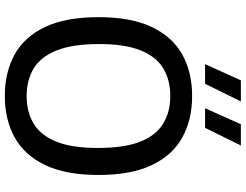

<svg xmlns="http://www.w3.org/2000/svg" viewBox="-129 -858 996 778"><g transform="rotate(90 369.0 -469.0)"><path d="M369 9.5Q273 9.5 201 -30.2Q129 -70 89.2 -154Q49.5 -238 49.5 -370Q49.5 -502 89.5 -586Q129.5 -670 201.2 -709.8Q273 -749.5 369 -749.5Q465.5 -749.5 537.5 -709.5Q609.5 -669.5 649.2 -585.8Q689 -502 689 -370Q689 -238 649 -154.2Q609 -70.5 537 -30.5Q465 9.5 369 9.5ZM369 -79Q433.5 -79 480.8 -107.2Q528 -135.5 553.8 -198.8Q579.5 -262 579.5 -367Q579.5 -475.5 553.8 -539.8Q528 -604 480.5 -632.5Q433 -661 369 -661Q305 -661 257.8 -633Q210.5 -605 184.5 -541.8Q158.5 -478.5 158.5 -373Q158.5 -264.5 184.5 -200Q210.5 -135.5 257.8 -107.2Q305 -79 369 -79ZM418.5 -802 483.5 -947H569.5L498 -802ZM240 -802 305.5 -947H391L319.5 -802Z"/></g></svg>

Font: Encode Sans Md
Style: Regular
Weight: 500
Designer: Multiple Designers
Foundry: Impallari Type
Version: Version 3.002; ttfautohint (v1.8.3) -l 8 -r 50 -G 200 -x 14 